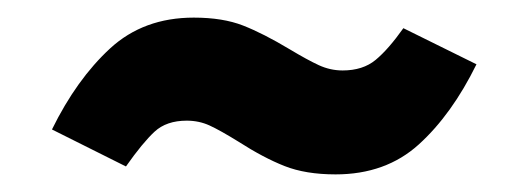

<svg xmlns="http://www.w3.org/2000/svg" viewBox="-20 -430 600 218"><path d="M251 -269Q230 -282 218 -287.5Q206 -293 192 -293Q169 -293 155.5 -280.5Q142 -268 123 -241L39 -283Q67 -340 105 -375Q143 -410 200 -410Q233 -410 256 -401Q279 -392 309 -374Q329 -362 342 -356Q355 -350 369 -350Q392 -350 406.5 -362Q421 -374 438 -398L521 -357Q493 -300 455.5 -266Q418 -232 361 -232Q327 -232 303 -241.5Q279 -251 251 -269Z"/></svg>

Font: Statis Sans
Style: Bold
Weight: 700
Designer: bBox Type GmbH
Foundry: bBox Type GmbH
Version: Version 1.000